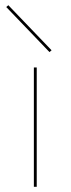

<svg xmlns="http://www.w3.org/2000/svg" viewBox="-20 -717 271 737"><path d="M4 -690 12 -697 178 -524 170 -517ZM110 -458H121V0H110Z"/></svg>

Font: Ysabeau SC Hairline
Style: Regular
Weight: 100
Designer: Christian Thalmann (Catharsis Fonts)
Version: Version 0.003